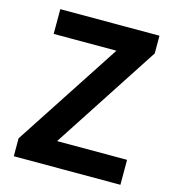

<svg xmlns="http://www.w3.org/2000/svg" viewBox="-110 -831 833 922"><g transform="rotate(15 306.5 -370.0)"><path d="M43 0H573V-124H225L569 -652V-740H76V-617H388L43 -89Z"/></g></svg>

Font: Noto Sans T Chinese Bold
Style: Bold
Weight: 700
Designer: Ryoko NISHIZUKA (kana & ideographs); Paul D. Hunt (Latin, Greek & Cyrillic); Wenlong ZHANG (bopomofo); Sandoll Communica
Foundry: Adobe Systems Incorporated
Version: Version 1.000;PS 1;hotconv 1.0.78;makeotf.lib2.5.61930